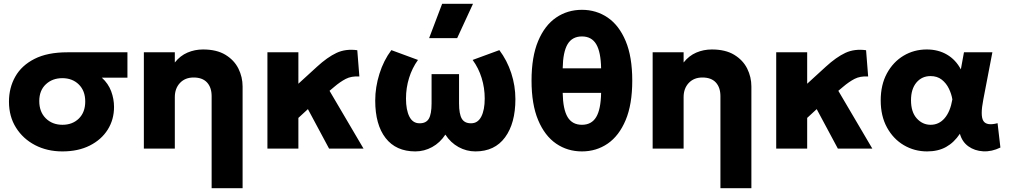

<svg xmlns="http://www.w3.org/2000/svg" viewBox="-20 -787 5347 1017"><path d="M310.5 15Q230 15 166 -18.2Q102 -51.5 64.8 -110.8Q27.5 -170 27.5 -248.5Q27.5 -322 61 -381.2Q94.5 -440.5 163 -475.2Q231.5 -510 336.5 -510H655V-375.5H519.5Q553.5 -344.5 568.8 -303.8Q584 -263 584 -220.5Q584 -153.5 550.5 -100.2Q517 -47 455.5 -16Q394 15 310.5 15ZM311 -126Q364 -126 397.8 -159.2Q431.5 -192.5 431.5 -249.5Q431.5 -306 397.5 -339.5Q363.5 -373 310 -373Q257.5 -373 222.8 -340.5Q188 -308 188 -251.5Q188 -194.5 222.5 -160.2Q257 -126 311 -126Z M1101 210V-277.5Q1101 -323.5 1076.8 -350Q1052.5 -376.5 1005.5 -376.5Q960.5 -376.5 933.2 -347.5Q906 -318.5 906 -272.5V0H742V-510H906V-456Q934.5 -492 973.2 -508.5Q1012 -525 1055.5 -525Q1127.5 -525 1174 -496.8Q1220.5 -468.5 1242.8 -423.8Q1265 -379 1265 -329V210Z M1396.5 0V-510H1560.5V-343.5L1659 -433.5Q1714 -484 1762.5 -506.8Q1811 -529.5 1872.5 -521L1883.5 -382Q1841 -384.5 1811.2 -369Q1781.5 -353.5 1750.5 -327L1725.5 -306L1905.5 0H1723L1611 -209L1560.5 -162.5V0Z M2180 15Q2077.5 15 2022.5 -55.8Q1967.5 -126.5 1967.5 -254.5Q1967.5 -325 1989.8 -396Q2012 -467 2053 -521.5L2194 -469.5Q2163 -426.5 2146.8 -374Q2130.5 -321.5 2130.5 -265Q2130.5 -204.5 2148.5 -169.2Q2166.5 -134 2202 -134Q2237 -133.5 2251.5 -158.2Q2266 -183 2266 -240V-394.5H2411.5V-240Q2411.5 -183 2426.2 -158.2Q2441 -133.5 2475.5 -134Q2511 -134 2529.2 -169.2Q2547.5 -204.5 2547.5 -265Q2547.5 -321.5 2531.2 -374Q2515 -426.5 2483.5 -469.5L2625 -521.5Q2666 -467 2688 -399.8Q2710 -332.5 2710 -262Q2710 -134 2655.2 -59.5Q2600.5 15 2498 15Q2451 15 2409 -8Q2367 -31 2339 -74Q2311 -31 2269 -8Q2227 15 2180 15ZM2253 -585 2322 -767H2485.5L2401.5 -585Z M3062.5 15Q2986 15 2925.8 -26.2Q2865.5 -67.5 2830.5 -150.8Q2795.5 -234 2795.5 -360Q2795.5 -486.5 2830.5 -569.8Q2865.5 -653 2925.8 -694Q2986 -735 3062.5 -735Q3138.5 -735 3198.8 -694Q3259 -653 3294 -569.8Q3329 -486.5 3329 -360Q3329 -234 3294 -150.8Q3259 -67.5 3198.8 -26.2Q3138.5 15 3062.5 15ZM2960.5 -425H3164Q3162.5 -512 3138 -553Q3113.5 -594 3062.5 -594Q3011 -594 2986.5 -553Q2962 -512 2960.5 -425ZM3062.5 -126Q3113.5 -126 3138 -167Q3162.5 -208 3164 -295H2960.5Q2962 -208 2986.5 -167Q3011 -126 3062.5 -126Z M3796 210V-277.5Q3796 -323.5 3771.8 -350Q3747.5 -376.5 3700.5 -376.5Q3655.5 -376.5 3628.2 -347.5Q3601 -318.5 3601 -272.5V0H3437V-510H3601V-456Q3629.5 -492 3668.2 -508.5Q3707 -525 3750.5 -525Q3822.5 -525 3869 -496.8Q3915.5 -468.5 3937.8 -423.8Q3960 -379 3960 -329V210Z M4091.5 0V-510H4255.5V-343.5L4354 -433.5Q4409 -484 4457.5 -506.8Q4506 -529.5 4567.5 -521L4578.5 -382Q4536 -384.5 4506.2 -369Q4476.5 -353.5 4445.5 -327L4420.5 -306L4600.5 0H4418L4306 -209L4255.5 -162.5V0Z M4891 15Q4823.5 15 4767.5 -18Q4711.5 -51 4678.2 -111.8Q4645 -172.5 4645 -255Q4645 -338 4678 -398.5Q4711 -459 4766.2 -492Q4821.5 -525 4889 -525Q4949.5 -525 4996 -497.8Q5042.5 -470.5 5069.5 -419.5L5086 -510H5236.5L5188.5 -260Q5171.5 -174 5188.8 -146.5Q5206 -119 5264 -134.5L5279 -5.5Q5233 17 5187.8 14.5Q5142.5 12 5109.2 -12Q5076 -36 5064.5 -78.5Q5033.5 -32 4991.2 -8.5Q4949 15 4891 15ZM4909.5 -126Q4953.5 -126 4983.5 -160.8Q5013.5 -195.5 5024.5 -260.5Q5020 -289 5006.2 -317.5Q4992.5 -346 4968.5 -365Q4944.5 -384 4909 -384Q4863 -384 4834.2 -349.8Q4805.5 -315.5 4805.5 -256Q4805.5 -193.5 4836 -159.8Q4866.5 -126 4909.5 -126Z"/></svg>

Font: Geologica
Style: Bold
Weight: 700
Designer: Sindre Bremnes, Frode Helland
Foundry: Monokrom Skriftforlag AS
Version: Version 1.010; ttfautohint (v1.8.4.7-5d5b);gftools[0.9.28]